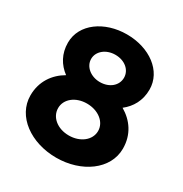

<svg xmlns="http://www.w3.org/2000/svg" viewBox="-173 -853 958 1007"><g transform="rotate(30 306.0 -350.0)"><path d="M187 -208C187 -263 239 -304 307 -304C375 -304 429 -263 429 -208C429 -153 376 -111 307 -111C238 -111 187 -153 187 -208ZM60 -531C60 -464 90 -413 137 -378C73 -341 28 -278 28 -193C28 -67 154 23 308 23C460 23 588 -67 588 -193C588 -278 544 -340 479 -378C524 -413 554 -464 554 -531C554 -643 445 -723 307 -723C172 -723 60 -644 60 -531ZM308 -435C253 -435 208 -471 208 -518C208 -564 252 -600 308 -600C366 -600 407 -564 407 -518C407 -471 366 -435 308 -435Z"/></g></svg>

Font: Bluebird
Style: SfBdExt
Weight: 700
Designer: Jasper
Foundry: Cannot Into Space Fonts
Version: Version 0.98